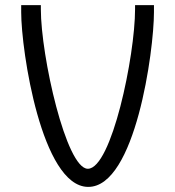

<svg xmlns="http://www.w3.org/2000/svg" viewBox="-20 -720 686 752"><path d="M63 -700V-672C63 -521 143 9 324 12H326C510 12 583 -521 583 -672V-700H509V-684C509 -501 417 -59 324 -59C239 -59 140 -501 140 -684V-700Z"/></svg>

Font: Mint Spirit
Style: Regular
Weight: 400
Designer: HARENDAL Hirwen
Foundry: Arkandis Digital Foundry.
Version: Version 1.004;FFEdit